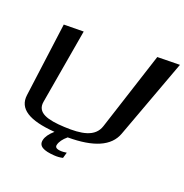

<svg xmlns="http://www.w3.org/2000/svg" viewBox="-250 -884 1128 1175"><g transform="rotate(30 314.5 -296.5)"><path d="M261 -47C152 -33 74 -40 74 -117L72 -612L-55 -588L-34 -101C-30 -9 55 26 224 9C200 39 188 65 187 88C185 132 225 142 293 135C314 133 333 128 349 121L353 82C336 87 324 91 318 91C288 95 275 88 276 71C277 49 289 24 311 -2C476 -31 569 -91 586 -187L684 -730L540 -702L466 -171C455 -90 373 -61 261 -47Z"/></g></svg>

Font: Gamestation Warped
Style: Regular
Weight: 400
Designer: Jonas Hecksher
Foundry: Jonas Hecksher, Playtypeª, e-types AS
Version: Version 1.003